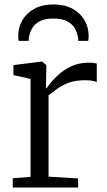

<svg xmlns="http://www.w3.org/2000/svg" viewBox="-20 -844 480 864"><path d="M37.5 0V-42L117.5 -48V-489L40.5 -506V-551L167.5 -567H169.5L188.5 -551V-535L186.5 -446H188.5Q193 -451 206.8 -469.2Q220.5 -487.5 244.2 -509Q268 -530.5 302 -546.2Q336 -562 380.5 -562Q395 -562 402.8 -560.8Q410.5 -559.5 415.5 -558V-474Q412.5 -476.5 398.8 -479.8Q385 -483 364.5 -483Q318 -483 286.8 -470.8Q255.5 -458.5 234.8 -442.5Q214 -426.5 198.5 -415V-49L331.5 -41V0ZM220.5 -824Q270.5 -824 306 -804.8Q341.5 -785.5 360.2 -753.2Q379 -721 379 -681Q379 -676.5 378.5 -671Q378 -665.5 377 -660H332Q332 -662.5 332 -666.5Q332 -670.5 331 -675.5Q328 -694.5 317.8 -714.2Q307.5 -734 284.5 -747.2Q261.5 -760.5 220.5 -760.5Q179.5 -760.5 156.5 -747.2Q133.5 -734 123.2 -714.2Q113 -694.5 110 -675.5Q109.5 -670.5 109.2 -666.5Q109 -662.5 109 -660H64Q63 -665.5 62.5 -671Q62 -676.5 62 -681Q62 -721 80.8 -753.2Q99.5 -785.5 135 -804.8Q170.5 -824 220.5 -824Z"/></svg>

Font: Merriweather Light
Style: Regular
Weight: 300
Designer: Eben Sorkin
Foundry: Eben Sorkin
Version: Version 2.100